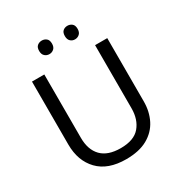

<svg xmlns="http://www.w3.org/2000/svg" viewBox="-208 -1057 1147 1215"><g transform="rotate(-30 365.5 -449.0)"><path d="M640 -252Q640 -178 610 -118.5Q580 -59 518.5 -24.5Q457 10 362 10Q229 10 159.5 -62.5Q90 -135 90 -254V-714H180V-251Q180 -164 226.5 -116Q273 -68 367 -68Q464 -68 507.5 -119.5Q551 -171 551 -252V-714H640ZM226 -859Q226 -885 240 -896.5Q254 -908 273 -908Q292 -908 306 -896.5Q320 -885 320 -859Q320 -834 306 -821.5Q292 -809 273 -809Q254 -809 240 -821.5Q226 -834 226 -859ZM414 -859Q414 -885 427.5 -896.5Q441 -908 460 -908Q479 -908 493 -896.5Q507 -885 507 -859Q507 -834 493 -821.5Q479 -809 460 -809Q441 -809 427.5 -821.5Q414 -834 414 -859Z"/></g></svg>

Font: Noto Sans Vithkuqi
Style: Regular
Weight: 400
Version: Version 1.001